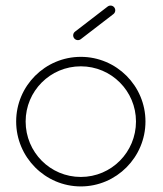

<svg xmlns="http://www.w3.org/2000/svg" viewBox="-20 -666 584 689"><path d="M270 -525.5 387 -615.5C394.4 -621.2 395.8 -631.9 390.1 -639.4C384.4 -646.8 373.7 -648.2 366.3 -642.5L249.3 -552.5C241.8 -546.8 240.4 -536.1 246.2 -528.6C251.9 -521.2 262.6 -519.8 270 -525.5ZM270 -462C142 -462 38 -358 38 -230C38 -102 142 3 270 3C398 3 502 -102 502 -230C502 -358 398 -462 270 -462ZM270 -428C380 -428 468 -339 468 -230C468 -120 380 -31 270 -31C160 -31 72 -120 72 -230C72 -339 160 -428 270 -428Z"/></svg>

Font: LetsTrace
Style: basic
Weight: 500
Version: Version 002.000